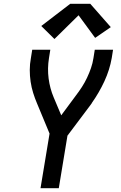

<svg xmlns="http://www.w3.org/2000/svg" viewBox="-20 -999 640 1019"><path d="M195 0 243 -290 177 -449Q165 -477 156 -506Q147 -535 142.5 -565.5Q138 -596 138 -627.5Q138 -659 144 -691L151 -735H247L240 -691Q231 -636 238 -582.5Q245 -529 265 -482L305 -387L382 -491Q399 -513 414.5 -537Q430 -561 442 -586.5Q454 -612 463 -638Q472 -664 476 -691L483 -735H580L573 -691Q562 -628 534 -567.5Q506 -507 467 -452V-451Q465 -448 463 -445.5Q461 -443 459 -440L338 -279L292 0ZM269 -792 199 -861 353 -979H459L568 -855L485 -798L397 -918Z"/></svg>

Font: Iosevka Curly Medium Extended
Style: Italic
Weight: 500
Width: 7
Italic angle: -9°
Monospace: yes
Designer: Belleve Invis
Foundry: Belleve Invis
Version: Version 11.1.0; ttfautohint (v1.8.3)